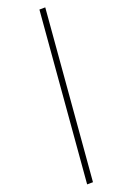

<svg xmlns="http://www.w3.org/2000/svg" viewBox="-52 -704 541 786"><g transform="rotate(5 219.0 -311.5)"><path d="M336 42 79 -654 102 -665 359 31Z"/></g></svg>

Font: Inconsolata SemiCondensed ExtraLight
Style: Regular
Weight: 200
Width: 4
Monospace: yes
Designer: Raph Levien, Cyreal, Brenton Simpson
Foundry: Raph Levien, Cyreal, Google
Version: Version 3.100; ttfautohint (v1.8.4.7-5d5b)